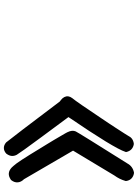

<svg xmlns="http://www.w3.org/2000/svg" viewBox="127 -882 745 1040"><g transform="rotate(-90 500.0 -362.5)"><path d="M187.5 -701.7Q201.7 -714.4 217.5 -714.6Q233.4 -714.8 247.6 -702.6L248 -702.1L248.5 -701.7Q278.8 -664.6 469.7 -411.6Q474.1 -408.7 478 -405.3Q488.8 -397 493.9 -386.7Q499 -376.5 497.6 -365.7Q496.1 -355 488.3 -344.7Q465.8 -317.4 378.4 -186Q363.8 -164.1 351.1 -145.3Q338.4 -126.5 328.4 -110.8Q318.4 -95.2 310.1 -82.5Q301.8 -69.8 295.9 -60.5Q290 -51.3 286.4 -45.2Q282.7 -39.1 281.2 -36.6Q277.3 -28.8 271.2 -23.4Q265.1 -18.1 257.6 -14.9Q250 -11.7 241.2 -10.7H239.7H238.8Q222.2 -13.2 211.2 -23.4Q200.2 -33.7 196.3 -50.8L195.8 -53.2L196.8 -55.7Q216.3 -116.7 385.3 -364.7Q319.8 -453.1 277.3 -510.5Q234.9 -567.9 210.4 -602.1Q186 -636.2 181.2 -644.5Q166 -672.9 186.5 -700.2L187 -700.7ZM46.4 -676.8Q81.5 -701.2 112.3 -671.9Q117.7 -667 121.6 -661.6Q127 -655.8 135.5 -644.3Q144 -632.8 155.8 -614.5Q167.5 -596.2 182.4 -572.5Q197.3 -548.8 216.3 -517.1Q229 -496.6 239.7 -479Q250.5 -461.4 259.5 -446.3Q268.6 -431.2 275.6 -418.9Q282.7 -406.7 288.3 -397.2Q293.9 -387.7 297.6 -381.1Q301.3 -374.5 303.2 -370.6Q316.4 -343.8 307.6 -325.2Q300.8 -310.5 134.3 -45.9Q118.7 -16.6 85 -9.8H83H81.5Q63.5 -12.7 52.5 -23.7Q41.5 -34.7 39.1 -52.2V-54.7L39.6 -56.6Q48.8 -88.4 68.8 -115.7L203.6 -339.8L48.8 -605.5Q33.2 -621.1 31.7 -639.4Q30.3 -657.7 43.9 -674.8L44.9 -676.3Z"/></g></svg>

Font: NaikaiFont
Style: Bold
Weight: 700
Version: Version 1.89